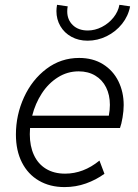

<svg xmlns="http://www.w3.org/2000/svg" viewBox="-20 -761 566 789"><path d="M45.4 -208Q45.4 -288.6 78.6 -361.1Q111.8 -433.6 171.1 -478.3Q230.5 -522.9 305.2 -522.9Q361.8 -522.9 403.3 -497.1Q444.8 -471.2 466.6 -427Q488.3 -382.8 488.3 -329.1Q488.3 -305.7 483.6 -278.1Q479 -250.5 473.1 -234.9H103.5Q102.5 -218.3 102.5 -209.5Q102.5 -160.6 119.4 -124Q136.2 -87.4 168.9 -67.4Q201.7 -47.4 247.6 -47.4Q322.8 -47.4 388.7 -101.1L409.2 -46.9Q375 -22 333.3 -7.1Q291.5 7.8 245.1 7.8Q185.1 7.8 139.9 -18.6Q94.7 -44.9 70.1 -93.5Q45.4 -142.1 45.4 -208ZM427.2 -285.6Q431.6 -309.1 431.6 -330.1Q431.6 -370.6 416 -401.9Q400.4 -433.1 371.3 -450.4Q342.3 -467.8 303.2 -467.8Q256.8 -467.8 217.8 -443.1Q178.7 -418.5 151.9 -377.2Q125 -335.9 112.3 -285.6ZM211.9 -715.3Q211.9 -726.6 214.4 -741.2L258.3 -734.9Q256.3 -725.6 256.3 -714.4Q256.3 -679.7 279.3 -657.7Q302.2 -635.7 340.8 -635.7Q370.1 -635.7 398.4 -650.1Q426.8 -664.6 446.3 -689Q465.8 -713.4 470.7 -741.2L514.6 -734.9Q507.3 -695.3 481.7 -663.1Q456.1 -630.9 418.5 -612.3Q380.9 -593.8 339.8 -593.8Q302.7 -593.8 273.4 -609.9Q244.1 -626 228 -653.8Q211.9 -681.6 211.9 -715.3Z"/></svg>

Font: Reddit Sans Vanilla Light
Style: Italic
Weight: 300
Italic angle: -11.25°
Designer: Stephen Hutchings
Version: Version 1.013